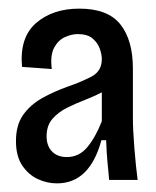

<svg xmlns="http://www.w3.org/2000/svg" viewBox="-20 -690 362 445"><path d="M112 -265Q89 -265 67.5 -275Q46 -285 31.5 -306.5Q17 -328 17 -363Q17 -400 33.5 -423.5Q50 -447 77.5 -462.5Q105 -478 139 -490Q168 -500 192 -512.5Q216 -525 216 -553Q216 -563 211.5 -576.5Q207 -590 195 -600.5Q183 -611 160 -611Q146 -611 130.5 -604Q115 -597 105.5 -579.5Q96 -562 100 -530L31 -535Q25 -603 63.5 -636.5Q102 -670 164 -670Q230 -670 259 -633.5Q288 -597 288 -531V-418Q288 -389 291.5 -346Q295 -303 299 -273H233Q231 -294 229 -315.5Q227 -337 226 -365H215Q188 -265 112 -265ZM135 -326Q163 -326 182 -348.5Q201 -371 216 -409V-476Q199 -467 177 -458.5Q155 -450 135 -440Q115 -430 101.5 -414.5Q88 -399 88 -374Q88 -352 100.5 -339Q113 -326 135 -326Z"/></svg>

Font: Bricolage Grotesque 12pt Condensed
Style: Regular
Weight: 400
Width: 3
Designer: Mathieu Triay
Foundry: Atelier Triay
Version: Version 1.001; ttfautohint (v1.8.4.7-5d5b);gftools[0.9.33.de